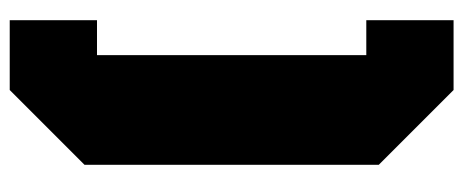

<svg xmlns="http://www.w3.org/2000/svg" viewBox="-292 -498 930 385"><g transform="rotate(-90 172.5 -305.0)"><path d="M35 -10V-600L185 -750H325V-575H255V-35H325V140H185Z"/></g></svg>

Font: Tektur SemiCondensed Black
Style: Regular
Weight: 900
Width: 4
Designer: Adam Jagosz
Foundry: Adam Jagosz
Version: Version 1.005;gftools[0.9.30]